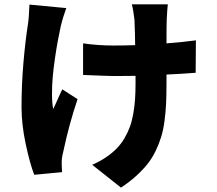

<svg xmlns="http://www.w3.org/2000/svg" viewBox="-20 -786 996 881"><path d="M115.1 -764.9 284.1 -748.9Q268.5 -706.7 258.2 -663Q251.8 -633.5 245.4 -599.3Q239 -565 232.4 -520.1Q225.9 -475.1 222.1 -434.5Q218.4 -393.8 218.6 -353.3Q218.8 -312.9 224.1 -285.9Q229.8 -296.5 244 -328.8Q258.2 -361.2 266 -376.1L335.9 -331Q296.9 -216.3 269.9 -88.1Q263.1 -62.1 263.1 -40.1Q263.1 -21 264.9 3.9L137.1 16Q116.5 -37.3 97.7 -126.4Q78.8 -215.6 78.8 -294Q78.8 -399.1 87.7 -500.4Q96.6 -601.6 108 -672.9Q112.6 -700.3 115.1 -764.9ZM878.9 -600.9 877.8 -452.1Q808.9 -446.7 744 -443.9V-400.9Q744 -348.7 742 -309.1Q740.1 -269.5 734.6 -228.9Q729 -188.2 719.1 -156.4Q709.2 -124.6 693.7 -92.5Q678.3 -60.4 656.2 -32.8Q634.2 -5.3 604.2 21.8Q574.2 49 535.2 74.9L403.1 -29.8Q438.6 -45.5 466.6 -64.5Q494.7 -83.5 515.4 -104.8Q536.2 -126.1 551.3 -152Q566.4 -177.9 576.2 -204.7Q585.9 -231.5 591.6 -264.6Q597.3 -297.6 599.6 -329.9Q601.9 -362.2 601.9 -402V-437.9Q579.9 -437.1 503.9 -437.1Q480.5 -437.1 361.2 -442.1V-587Q431.1 -577.1 500 -577.1Q543.3 -577.1 600.1 -578.8Q600.1 -618.3 596.9 -696Q592 -739.7 584.9 -766H750Q747.5 -744.7 745 -696Q744 -676.8 744 -587Q818.2 -592.7 878.9 -600.9Z"/></svg>

Font: Karasuma Gothic
Style: Black
Weight: 900
Designer: Rasmus Andersson / Ryoko Nishizuka
Foundry: Genbu
Version: Version 1.00